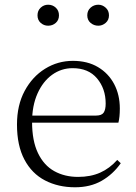

<svg xmlns="http://www.w3.org/2000/svg" viewBox="-20 -780 576 814"><path d="M298 14Q227 14 171 -15Q115 -44 83.5 -103.5Q52 -163 52 -252Q52 -334 84.5 -394.5Q117 -455 171 -488.5Q225 -522 289 -522Q351 -522 395.5 -495.5Q440 -469 464 -423.5Q488 -378 488 -320Q488 -283 482 -260H82V-290H387Q411 -290 419.5 -302.5Q428 -315 428 -341Q428 -404 391.5 -447.5Q355 -491 288 -491Q240 -491 201 -463Q162 -435 139 -383.5Q116 -332 116 -263Q116 -183 141 -131Q166 -79 210 -54.5Q254 -30 311 -30Q364 -30 404.5 -48Q445 -66 477 -102L492 -88Q459 -41 411 -13.5Q363 14 298 14ZM184 -671Q166 -671 152.5 -683Q139 -695 139 -715Q139 -735 152.5 -747.5Q166 -760 184 -760Q203 -760 216.5 -747.5Q230 -735 230 -715Q230 -695 216.5 -683Q203 -671 184 -671ZM397 -671Q378 -671 364 -683Q350 -695 350 -715Q350 -735 364 -747.5Q378 -760 397 -760Q414 -760 428 -747.5Q442 -735 442 -715Q442 -695 428 -683Q414 -671 397 -671Z"/></svg>

Font: Noto Serif SC ExtraLight ExtraLight
Style: Regular
Weight: 250
Version: Version 2.002-H1;hotconv 1.1.0;makeotfexe 2.6.0